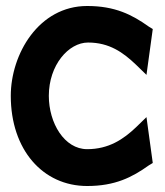

<svg xmlns="http://www.w3.org/2000/svg" viewBox="-20 -610 550 641"><path d="M16 -290C16 -110 123 11 271 11C364 11 421 -18 477 -58L490 -66L469 -219L434 -185C392 -145 343 -112 271 -112C195 -112 143 -199 143 -290C143 -393 209 -468 274 -468C345 -468 391 -435 434 -394L469 -360L490 -513L477 -521C421 -561 364 -590 271 -590C109 -590 16 -429 16 -290Z"/></svg>

Font: Charger Sport
Style: UltNrw
Weight: 1000
Designer: Jasper
Foundry: Cannot Into Space Fonts
Version: Version 1.1